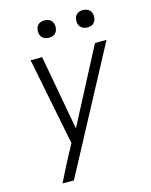

<svg xmlns="http://www.w3.org/2000/svg" viewBox="-136 -808 871 1109"><g transform="rotate(-15 300.0 -253.5)"><path d="M97 215Q113 182 130 149Q147 116 164 83L207 3L103 -520H172L254 -72L488 -520H557L165 215ZM470 -618Q457 -618 446 -622.5Q435 -627 427.5 -636Q420 -645 418 -657.5Q416 -670 418 -683Q419 -691 424 -699.5Q429 -708 436.5 -713Q444 -718 452.5 -720Q461 -722 469 -722Q482 -722 493.5 -717.5Q505 -713 512 -704Q519 -695 521.5 -682.5Q524 -670 521 -657Q520 -649 515 -640.5Q510 -632 503 -627Q496 -622 487 -620Q478 -618 470 -618ZM240 -618Q227 -618 216 -622.5Q205 -627 197.5 -636Q190 -645 188 -657.5Q186 -670 188 -683Q189 -691 194 -699.5Q199 -708 206.5 -713Q214 -718 222.5 -720Q231 -722 239 -722Q252 -722 263.5 -717.5Q275 -713 282 -704Q289 -695 291.5 -682.5Q294 -670 291 -657Q290 -649 285 -640.5Q280 -632 273 -627Q266 -622 257 -620Q248 -618 240 -618Z"/></g></svg>

Font: Iosevka Light Extended Oblique
Style: Regular
Weight: 300
Width: 7
Italic angle: -9°
Monospace: yes
Designer: Belleve Invis
Foundry: Belleve Invis
Version: Version 32.5.0; ttfautohint (v1.8.4)